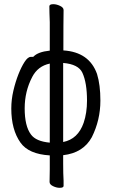

<svg xmlns="http://www.w3.org/2000/svg" viewBox="-20 -726 540 918"><path d="M265 172Q250 172 233.5 164Q217 156 217 144L218 83Q218 49 218 17Q117 11 78 -44Q34 -106 34 -207Q34 -250 44 -292.5Q54 -335 68 -370.5Q82 -406 97.5 -430Q113 -454 127 -454Q141 -454 140 -455Q161 -478 218 -484Q218 -611 218 -620Q217 -641 216.5 -663.5Q216 -686 216 -696Q216 -706 235 -706Q250 -706 267 -698Q284 -690 284 -678Q283 -626 283 -485Q407 -477 444 -372Q460 -320 460 -245Q460 -152 419 -70Q378 5 282 16Q282 35 282 55Q282 106 284 138V163Q284 172 265 172ZM218 -44Q218 -282 218 -422Q161 -410 134 -358Q98 -289 98 -208Q98 -123 128 -83Q152 -50 218 -44ZM282 -47Q353 -61 380 -139Q396 -186 396 -245Q396 -330 374 -378Q355 -419 282 -425Q282 -275 282 -47Z"/></svg>

Font: LXGW WenKai Mono Lite
Style: Regular
Weight: 400
Monospace: yes
Designer: LXGW / Fontworks Inc.
Foundry: LXGW / Fontworks Inc.
Version: Version 1.520; June 14, 2025